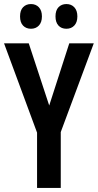

<svg xmlns="http://www.w3.org/2000/svg" viewBox="-20 -928 483 948"><path d="M223 -407 322 -714H443L280 -276V0H163V-273L0 -714H122ZM79 -847Q79 -877 94 -892.5Q109 -908 133 -908Q157 -908 172 -892Q187 -876 187 -847Q187 -818 172 -802Q157 -786 133 -786Q109 -786 94 -801.5Q79 -817 79 -847ZM254 -847Q254 -877 269 -892.5Q284 -908 308 -908Q332 -908 347 -892Q362 -876 362 -847Q362 -818 347 -802Q332 -786 308 -786Q283 -786 268.5 -802Q254 -818 254 -847Z"/></svg>

Font: Noto Sans Thai ExtCond SemBd
Style: Regular
Weight: 600
Width: 2
Designer: Monotype Design Team
Foundry: Monotype Imaging Inc.
Version: Version 2.002; ttfautohint (v1.8.4.7-5d5b)